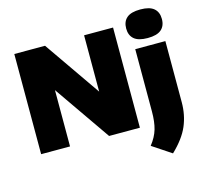

<svg xmlns="http://www.w3.org/2000/svg" viewBox="-141 -973 1459 1370"><g transform="rotate(-15 589.0 -288.0)"><path d="M60 0V-740H287L575.5 -324V-740H789.5V0H562L273.5 -416V0ZM970.5 238 830.5 145Q871.5 93 887 40Q902.5 -13 902.5 -90V-550H1125V-98Q1125 -4.5 1090.8 75.8Q1056.5 156 970.5 238ZM1010 -603.5Q941.5 -603.5 909.8 -630.8Q878 -658 878 -709Q878 -760 909.8 -787.2Q941.5 -814.5 1010 -814.5Q1078.5 -814.5 1110.2 -787.2Q1142 -760 1142 -709Q1142 -658 1110.2 -630.8Q1078.5 -603.5 1010 -603.5Z"/></g></svg>

Font: Encode Sans Semi Expanded Black
Style: Regular
Weight: 900
Width: 6
Designer: Multiple Designers
Foundry: Impallari Type
Version: Version 3.000; ttfautohint (v1.8.3) -l 8 -r 50 -G 200 -x 14 